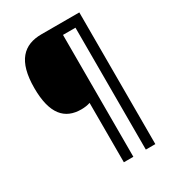

<svg xmlns="http://www.w3.org/2000/svg" viewBox="-209 -876 1013 1120"><g transform="rotate(-30 297.0 -316.5)"><path d="M503 127V-760H248C128 -760 55 -691 55 -509C55 -333 121 -264 231 -264C253 -264 274 -267 291 -273V127H355V-694H439V127Z"/></g></svg>

Font: Noto Sans Devanagari UI SemiCondensed Medium
Style: Regular
Weight: 500
Width: 4
Designer: Jelle Bosma - Monotype Design Team
Foundry: Monotype Imaging Inc.
Version: Version 2.004